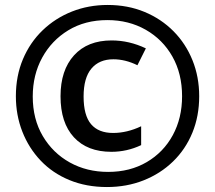

<svg xmlns="http://www.w3.org/2000/svg" viewBox="-20 -744 868 774"><path d="M411 10Q328 10 260 -18Q192 -46 144 -96.5Q96 -147 70 -213.5Q44 -280 44 -356Q44 -438 72.5 -505.5Q101 -573 152 -622Q203 -671 270 -697.5Q337 -724 414 -724Q495 -724 562.5 -696Q630 -668 679.5 -618Q729 -568 756 -501Q783 -434 783 -356Q783 -276 755.5 -209Q728 -142 677.5 -93Q627 -44 559 -17Q491 10 411 10ZM416 -51Q504 -51 571.5 -90.5Q639 -130 676.5 -199Q714 -268 714 -356Q714 -447 675 -516Q636 -585 567.5 -624Q499 -663 413 -663Q323 -663 255.5 -622Q188 -581 150 -511.5Q112 -442 112 -355Q112 -264 152.5 -195.5Q193 -127 261.5 -89Q330 -51 416 -51ZM429 -132Q332 -132 278 -190.5Q224 -249 224 -356Q224 -461 278.5 -521Q333 -581 430 -581Q501 -581 568 -549L534 -481Q485 -505 437 -505Q380 -505 348.5 -467.5Q317 -430 317 -355Q317 -279 347 -243.5Q377 -208 436 -208Q492 -208 549 -235V-159Q492 -132 429 -132Z"/></svg>

Font: Noto Sans Devanagari UI ExtraCondensed SemiBold
Style: Regular
Weight: 600
Width: 2
Designer: Jelle Bosma - Monotype Design Team
Foundry: Monotype Imaging Inc.
Version: Version 2.004; ttfautohint (v1.8.4.7-5d5b)